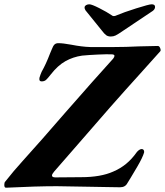

<svg xmlns="http://www.w3.org/2000/svg" viewBox="-56 -868 768 894"><path d="M441 3Q413 3 356 1.5Q299 0 208 -1Q113 -1 -27 6Q-36 7 -36 -7Q-36 -18 -32 -22Q8 -73 50 -119Q136 -214 243 -338Q390 -506 471 -595Q477 -603 477 -608Q477 -615 463 -615Q444 -616 400 -614Q356 -612 326 -609Q284 -603 248.5 -583Q213 -563 181 -522Q167 -504 159 -496.5Q151 -489 138 -489Q124 -489 128 -507Q133 -523 138 -534Q158 -569 177 -619L185 -638Q191 -654 197.5 -660.5Q204 -667 216 -667Q237 -667 275 -660Q326 -650 364 -649H477Q530 -649 589 -652Q657 -654 679 -654Q686 -654 690 -643.5Q694 -633 690 -629L594 -522Q472 -388 291 -178L196 -69Q186 -57 186 -51Q186 -42 202 -42Q278 -42 322 -43Q413 -43 471 -69Q504 -83 531 -105Q558 -127 582 -161Q594 -174 604 -174Q610 -174 613 -169.5Q616 -165 615 -158Q608 -134 583 -91.5Q558 -49 553 -41L537 -15Q527 4 503 4ZM418 -726 342 -820Q337 -828 338 -835Q339 -841 345.5 -844.5Q352 -848 360 -848Q371 -848 406.5 -830Q442 -812 464 -797Q468 -793 474 -793Q480 -793 488 -797Q518 -810 578 -829Q638 -848 650 -848Q666 -848 666 -836Q666 -825 655 -817L519 -726Q493 -708 482.5 -703Q472 -698 460 -698Q447 -698 438.5 -704Q430 -710 418 -726Z"/></svg>

Font: EB Garamond
Style: Bold Italic
Weight: 700
Italic angle: -17.2°
Designer: Georg Duffner and Octavio Pardo
Foundry: Georg Duffner
Version: Version 1.000